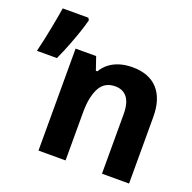

<svg xmlns="http://www.w3.org/2000/svg" viewBox="-240 -840 966 966"><g transform="rotate(20 243.0 -357.0)"><path d="M65 0V-546H175L199 -476H207Q223 -503 246.5 -520.5Q270 -538 300.5 -547Q331 -556 367 -556Q456 -556 503 -504.5Q550 -453 550 -356V0H405V-319Q405 -378 382.5 -407Q360 -436 318 -436Q261 -436 235.5 -388Q210 -340 210 -257V0ZM-114 -469Q-105 -505 -98 -538.5Q-91 -572 -85 -602.5Q-79 -633 -74 -661Q-69 -689 -65 -714H72L79 -703Q71 -671 58.5 -634.5Q46 -598 30 -556.5Q14 -515 -7 -469Z"/></g></svg>

Font: Noto Sans Mono
Style: Bold
Weight: 700
Designer: Monotype Design Team
Foundry: Monotype Imaging Inc.
Version: Version 2.014